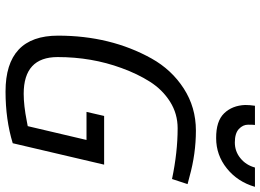

<svg xmlns="http://www.w3.org/2000/svg" viewBox="-148 -816 973 718"><g transform="rotate(90 339.0 -456.5)"><path d="M321.8 9.8Q112.8 9.8 112.8 -186.5Q112.8 -382.8 198.2 -536.1Q240.2 -611.3 310.5 -656.7Q380.9 -702.1 467.8 -702.1Q554.7 -702.1 640.1 -678.2L668 -670.9L648.9 -612.8Q548.8 -633.8 459 -633.8Q404.8 -633.8 359.9 -605.5Q314.9 -577.1 285.2 -530.3Q255.4 -483.4 233.9 -423.8Q192.9 -312 192.9 -185.1Q192.9 -58.1 330.1 -58.1Q374 -58.1 433.1 -69.8L451.2 -73.2L502.9 -293H397.9L413.1 -358.9H595.2L515.1 -17.1Q426.8 9.8 321.8 9.8ZM512.2 -847.7Q545.9 -847.7 571.3 -868.7Q596.7 -889.2 606 -922.9H678.2Q659.2 -857.9 609.4 -817.9Q559.6 -777.8 496.1 -777.8Q432.6 -777.3 403.3 -807.6Q374 -837.9 372.1 -886.2Q372.1 -904.3 375 -922.9H446.8Q445.8 -916 445.8 -897Q445.8 -877.9 461.9 -862.8Q478 -847.7 512.2 -847.7Z"/></g></svg>

Font: TitilliumWeb-Italic
Style: Italic
Weight: 400
Italic angle: -13°
Version: Version 1.001;PS 57.000;hotconv 1.0.70;makeotf.lib2.5.55311